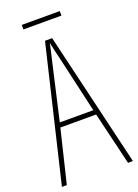

<svg xmlns="http://www.w3.org/2000/svg" viewBox="-156 -893 689 958"><g transform="rotate(-20 188.5 -414.0)"><path d="M290 -828H88V-804H290ZM351 0H377L208 -714H170L0 0H26L94 -281H284ZM208 -612 278 -306H100L170 -612C178 -646 183 -666 189 -695C195 -666 200 -645 208 -612Z"/></g></svg>

Font: Noto Sans Sinhala ExtraCondensed Thin
Style: Regular
Weight: 100
Width: 2
Designer: Jelle Bosma - Monotype Design Team
Foundry: Monotype Imaging Inc.
Version: Version 2.006